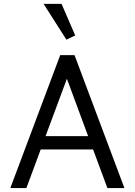

<svg xmlns="http://www.w3.org/2000/svg" viewBox="-20 -961 688 981"><path d="M455.6 -197.3H188L114.7 0H32.7L287.6 -679.2H360.8L615.7 0H528.8ZM430.2 -265.6 321.8 -558.6 212.9 -265.6ZM202.6 -941.4H294.4L364.3 -779.8L319.3 -758.3Z"/></svg>

Font: Molengo
Style: Regular
Weight: 400
Designer: moyogo
Foundry: moyogo
Version: Version 0.11; ttfautohint (v0.8) -G 32 -r 16 -x